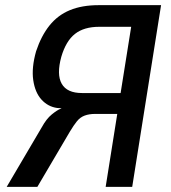

<svg xmlns="http://www.w3.org/2000/svg" viewBox="-20 -725 662 745"><path d="M6 0 142 -231Q160 -264 181 -281Q202 -298 215 -303L219 -305L202 -306Q166 -311 141 -338.5Q116 -366 109 -414Q102 -462 120 -526Q140 -586 172 -626Q204 -666 251 -685.5Q298 -705 363 -705H605L493 0H390L435 -283H350Q326 -283 308.5 -276.5Q291 -270 278.5 -254.5Q266 -239 251 -214L125 0ZM298 -364H448L489 -621H365Q306 -621 271 -593.5Q236 -566 218 -505Q199 -436 219.5 -400Q240 -364 298 -364Z"/></svg>

Font: Nunito Sans 7pt Condensed SemiBold
Style: Italic
Weight: 600
Width: 3
Italic angle: -9°
Designer: Vernon Adams
Foundry: Vernon Adams
Version: Version 3.101;gftools[0.9.27]